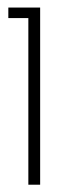

<svg xmlns="http://www.w3.org/2000/svg" viewBox="-20 -784 157 516"><path d="M56.2 -735.4H2.4V-763.7H87.9V-287.6H56.2Z"/></svg>

Font: Tulpen One
Style: Regular
Weight: 400
Designer: Naima Ben Ayed
Foundry: Naima Ben Ayed, Anton Koovit
Version: Version 1.002